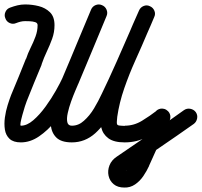

<svg xmlns="http://www.w3.org/2000/svg" viewBox="-32 -603 907 863"><path d="M-8 -521Q-14 -535 -7.5 -549.5Q-1 -564 14 -569Q30 -575 46.5 -579Q63 -583 81 -583Q112 -583 142 -575.5Q172 -568 192.5 -548Q213 -528 213 -490Q213 -458 202.5 -429Q192 -400 178.5 -371.5Q165 -343 155 -314Q155 -314 155 -313Q155 -312 155 -312Q138 -271 121 -230Q104 -189 88 -148Q88 -148 88 -148Q88 -148 88 -148Q88 -148 88 -148Q88 -148 88 -148Q85 -141 79.5 -123.5Q74 -106 68.5 -86Q63 -66 60.5 -52Q58 -38 62 -38Q89 -38 117.5 -62.5Q146 -87 172.5 -123.5Q199 -160 219 -195.5Q239 -231 249 -253Q249 -253 249 -252Q248 -251 248 -251Q281 -328 313 -405Q345 -482 377 -559Q377 -559 377 -559Q377 -559 377 -559Q383 -574 397.5 -580Q412 -586 426 -580Q441 -574 447 -559.5Q453 -545 447 -531Q414 -454 382 -377Q350 -300 318 -223Q318 -223 317 -222Q317 -221 317 -221Q301 -187 275.5 -143Q250 -99 216.5 -58Q183 -17 143.5 10Q104 37 62 37Q28 37 11 21Q-6 5 -10 -20.5Q-14 -46 -10 -75Q-6 -104 2.5 -131Q11 -158 18 -176Q18 -176 18 -176Q18 -176 18 -176Q35 -217 52 -258Q69 -299 85 -340Q85 -340 85 -339Q84 -338 85 -338Q93 -363 105.5 -388Q118 -413 127.5 -438.5Q137 -464 137 -490Q137 -500 126 -503.5Q115 -507 101.5 -507.5Q88 -508 81 -508Q70 -508 60 -505.5Q50 -503 40 -499Q26 -493 11.5 -499.5Q-3 -506 -8 -521ZM377 -559Q383 -574 397.5 -580Q412 -586 426 -580Q441 -574 447 -559.5Q453 -545 447 -531Q415 -454 383 -377Q351 -300 319 -224Q319 -224 318 -223Q318 -222 318 -222Q315 -215 306 -194Q297 -173 287.5 -146.5Q278 -120 272.5 -95Q267 -70 270.5 -54Q274 -38 291 -38Q321 -38 345 -60Q371 -83 390.5 -115.5Q410 -148 426 -182.5Q442 -217 457 -248Q492 -324 525.5 -401.5Q559 -479 593 -556Q593 -556 593 -556Q593 -556 593 -556Q599 -570 613.5 -576Q628 -582 642 -575Q656 -569 662 -554.5Q668 -540 661 -526Q627 -448 593.5 -370.5Q560 -293 525 -216Q500 -163 470 -103.5Q440 -44 396 -4Q350 37 291 37Q243 37 221 15Q199 -7 196.5 -42Q194 -77 202.5 -117Q211 -157 225 -193.5Q239 -230 250 -254Q250 -254 250 -253Q249 -252 249 -252Q281 -329 313 -406Q345 -483 377 -559Q377 -559 377 -559Q377 -559 377 -559ZM593 -556Q599 -570 613.5 -576Q628 -582 642 -575Q656 -569 662 -554.5Q668 -540 661 -526Q654 -508 646 -490.5Q638 -473 630 -454Q606 -397 577.5 -334Q549 -271 526.5 -206Q504 -141 495 -78Q495 -76 493.5 -60.5Q492 -45 496 -42Q501 -38 512.5 -38Q524 -38 530 -37Q530 -37 529 -37Q529 -38 529 -38Q570 -38 606 -60Q642 -82 673 -106Q673 -106 673 -106Q673 -106 673 -106Q685 -116 700.5 -114.5Q716 -113 725 -100Q735 -88 733.5 -72.5Q732 -57 719 -48Q678 -14 631 11.5Q584 37 529 37Q529 37 529 37Q528 37 528 37Q480 37 455 18.5Q430 0 423 -30.5Q416 -61 421 -98.5Q426 -136 438.5 -174.5Q451 -213 464.5 -247Q478 -281 488 -306Q513 -369 539 -431.5Q565 -494 593 -556Q593 -556 593 -556ZM662 -92Q668 -107 682.5 -112.5Q697 -118 711 -111Q726 -105 731.5 -90.5Q737 -76 730 -62Q707 -11 684 40Q661 91 638 142Q638 142 638 142Q638 143 638 143Q628 165 612.5 188Q597 211 575 226Q553 241 526 240Q526 240 526 240Q527 240 527 240Q497 240 479 225Q461 210 456 187Q451 164 460 140.5Q469 117 493 101Q493 101 493 101Q493 101 493 101Q493 101 493 101Q569 49 644.5 -2.5Q720 -54 795 -108Q808 -117 823.5 -114Q839 -111 848 -99Q857 -86 854 -70.5Q851 -55 839 -46Q764 7 687.5 59Q611 111 535 163Q535 163 535 163Q535 163 535 163Q535 163 535 163Q530 167 527 170Q528 169 527 166Q527 165 527 165Q527 165 528 166Q528 166 528 166Q535 166 544 154.5Q553 143 560 130Q567 117 570 111Q570 111 570 112Q570 112 570 112Q593 61 616 10Q639 -41 662 -92Q662 -92 662 -92Q662 -92 662 -92Z"/></svg>

Font: FRB American Cursive Guidelines Arrows Extrabold
Style: Bold Italic
Weight: 800
Italic angle: -25°
Version: Version 2.0;Modular Font Editor K font №1